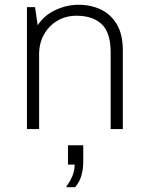

<svg xmlns="http://www.w3.org/2000/svg" viewBox="-20 -541 633 805"><path d="M93 0V-511H127L138 -435Q164 -476 211.5 -498.5Q259 -521 309 -521Q362 -521 404 -500.5Q446 -480 470.5 -438Q495 -396 495 -329V0H444V-321Q444 -404 406.5 -439.5Q369 -475 301 -475Q256 -475 220.5 -454Q185 -433 164.5 -396.5Q144 -360 144 -314V0ZM259 244V239Q274 220 283.5 197Q293 174 293 149H265V68H329V140Q329 165 322 192.5Q315 220 295 244Z"/></svg>

Font: Chivo Medium Thin
Style: Regular
Weight: 250
Version: Version 2.002